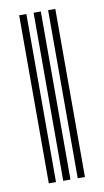

<svg xmlns="http://www.w3.org/2000/svg" viewBox="-74 -638 365 675"><g transform="rotate(-10 109.0 -300.0)"><path d="M147.8 0V-600H173.5V0ZM44.5 0V-600H70.2V0ZM96 0V-600H121.8V0Z"/></g></svg>

Font: Big Shoulders Inline Display Thin ExtraBold
Style: Regular
Weight: 800
Version: Version 2.002